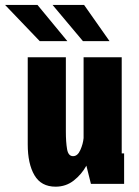

<svg xmlns="http://www.w3.org/2000/svg" viewBox="-77 -726 547 758"><path d="M142.5 11Q85.5 11 59 -34.2Q32.5 -79.5 32.5 -156V-500H183V-207Q183 -165 187.8 -137.2Q192.5 -109.5 211.5 -109.5Q229.5 -109.5 240.2 -133.8Q251 -158 253 -181V-500H403.5V-120.5H413V0H282L264 -72Q245.5 -38 214.5 -13.5Q183.5 11 142.5 11ZM250.5 -563.5 130.5 -706.5H255L355.5 -563.5ZM80 -563.5 -57 -706.5H71L189 -563.5Z"/></svg>

Font: Trispace Condensed
Style: Bold
Weight: 700
Width: 3
Designer: Tyler Finck
Foundry: Etcetera Type Company
Version: Version 1.210; ttfautohint (v1.8.3)